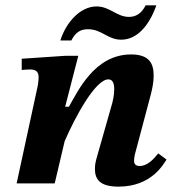

<svg xmlns="http://www.w3.org/2000/svg" viewBox="-20 -684 658 716"><path d="M422 12C546 12 590 -73 601 -89L570 -112C555 -93 531 -65 501 -65C485 -65 480 -73 480 -85C480 -95 483 -108 483 -108L543 -334C548 -354 553 -377 553 -402C553 -447 537 -481 469 -481C333 -481 271 -345 237 -286H223L272 -476H225L61 -465V-423C61 -423 80 -425 91 -425C116 -425 124 -415 124 -396C124 -384 121 -365 121 -365L42 0H184L221 -157C260 -248 336 -388 384 -388C401 -388 406 -372 406 -351C406 -327 399 -301 399 -301L339 -90C337 -83 334 -70 334 -54C334 -14 354 12 422 12ZM246 -533C262 -565 282 -575 308 -575C360 -575 381 -536 432 -536C489 -536 535 -585 563 -664H523C507 -632 485 -621 461 -621C415 -621 390 -660 340 -660C279 -660 226 -600 205 -533Z"/></svg>

Font: STIX Two Text
Style: Bold Italic
Weight: 700
Italic angle: -12°
Designer: Ross Mills, John Hudson & Paul Hanslow, Tiro Typeworks Ltd; with prior portions MicroPress Inc. and Coen Hoffman, Elsevi
Foundry: Tiro Typeworks Ltd
Version: Version 2.13 b171